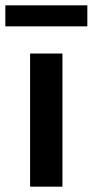

<svg xmlns="http://www.w3.org/2000/svg" viewBox="-62 -701 348 721"><path d="M51 0V-500H172.5V0ZM-42 -602V-681H266V-602Z"/></svg>

Font: Cabin
Style: Bold
Weight: 700
Width: 4
Designer: Pablo Impallari
Foundry: Pablo Impallari. http://www.impallari.com Igino Marini. http://www.ikern.com
Version: Version 3.001